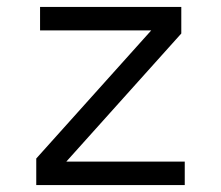

<svg xmlns="http://www.w3.org/2000/svg" viewBox="-20 -536 640 556"><path d="M515 0V-68H172L505 -439V-516H96V-448H418L85 -77V0Z"/></svg>

Font: IBM Plex Mono
Style: Regular
Weight: 400
Monospace: yes
Designer: Mike Abbink, Paul van der Laan, Pieter van Rosmalen
Foundry: Bold Monday
Version: Version 2.004